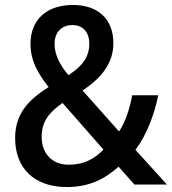

<svg xmlns="http://www.w3.org/2000/svg" viewBox="-20 -744 693 774"><path d="M274 -724C169 -724 103 -665 103 -568C103 -499 132 -449 176 -393C90 -339 41 -282 41 -187C41 -67 117 10 249 10C340 10 402 -22 458 -72L522 0H653L526 -140C572 -201 602 -282 618 -360H513C502 -303 486 -253 460 -214L313 -379C387 -429 437 -487 437 -570C437 -668 374 -724 274 -724ZM272 -643C312 -643 340 -616 340 -568C340 -517 315 -479 256 -441C221 -482 200 -524 200 -567C200 -617 231 -643 272 -643ZM232 -329 397 -141C362 -104 318 -80 257 -80C191 -80 148 -124 148 -192C148 -254 177 -290 232 -329Z"/></svg>

Font: Noto Sans SemiCondensed Medium
Style: Regular
Weight: 500
Width: 4
Designer: Monotype Design Team
Foundry: Monotype Imaging Inc.
Version: Version 2.013